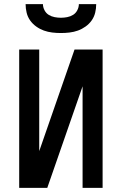

<svg xmlns="http://www.w3.org/2000/svg" viewBox="-20 -910 590 930"><path d="M209 0H73V-670H170V-178L341 -670H477V0H380V-492ZM275 -750Q254 -750 233 -752.5Q212 -755 192.5 -762Q173 -769 155.5 -781.5Q138 -794 126 -811Q114 -828 109 -848.5Q104 -869 104 -890H188Q188 -875 195.5 -860.5Q203 -846 216 -838Q229 -830 244.5 -827Q260 -824 275 -824Q290 -824 305.5 -827Q321 -830 334 -838Q347 -846 354.5 -860.5Q362 -875 362 -890H446Q446 -869 441 -848.5Q436 -828 424 -811Q412 -794 394.5 -781.5Q377 -769 357.5 -762Q338 -755 317 -752.5Q296 -750 275 -750Z"/></svg>

Font: Lode Dark Term
Style: Bold
Weight: 700
Monospace: yes
Designer: Belleve Invis
Foundry: Belleve Invis
Version: Version 29.2.0